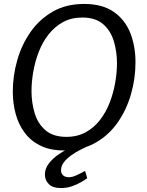

<svg xmlns="http://www.w3.org/2000/svg" viewBox="-20 -754 748 975"><path d="M304 10Q236 10 187 -13.5Q138 -37 106.5 -78.5Q75 -120 60 -174Q45 -228 45 -289Q45 -369 67.5 -448Q90 -527 135 -591.5Q180 -656 248 -695Q316 -734 407 -734Q499 -734 556.5 -694.5Q614 -655 641 -588Q668 -521 668 -438Q668 -355 645 -275Q622 -195 576.5 -130.5Q531 -66 463 -28Q395 10 304 10ZM317 -59Q373 -59 415.5 -82.5Q458 -106 488 -145Q518 -184 537 -233Q556 -282 565 -334Q574 -386 574 -433Q574 -492 558 -545Q542 -598 503.5 -631.5Q465 -665 398 -665Q342 -665 299.5 -641.5Q257 -618 226.5 -579Q196 -540 177 -491Q158 -442 149 -390Q140 -338 140 -291Q140 -233 156 -179.5Q172 -126 211 -92.5Q250 -59 317 -59ZM424 -11Q409 -4 386.5 7.5Q364 19 342 34.5Q320 50 305 69Q290 88 290 111Q290 127 300.5 136.5Q311 146 331 146Q347 146 369.5 135.5Q392 125 412 114L423 151Q412 159 391.5 171Q371 183 345 192Q319 201 289 201Q248 201 228 181Q208 161 208 132Q208 102 228.5 75.5Q249 49 280.5 28Q312 7 345.5 -7.5Q379 -22 406 -28Z"/></svg>

Font: Rosario
Style: Italic
Weight: 400
Italic angle: -8.05°
Designer: Hector Gatti
Foundry: Omnibus Type
Version: Version 1.201